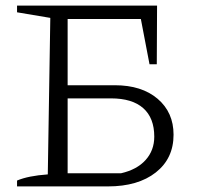

<svg xmlns="http://www.w3.org/2000/svg" viewBox="-20 -667 711 687"><path d="M41 0V-21Q81 -38 151 -43L160 -603L41 -623V-647H542L541 -437H515L484 -599H222V-362H391Q487 -362 544 -313.5Q601 -265 601 -185Q601 -100 537.5 -50Q474 0 366 0ZM222 -47H413Q470 -60 501 -94.5Q532 -129 532 -178Q532 -245 492.5 -280Q453 -315 377 -315H222Z"/></svg>

Font: Piazzolla SC Light
Style: Regular
Weight: 300
Designer: Juan Pablo del Peral
Foundry: Huerta Tipografica
Version: Version 1.330